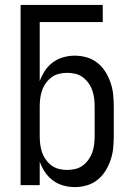

<svg xmlns="http://www.w3.org/2000/svg" viewBox="-20 -755 540 783"><path d="M285 8Q261 8 238 1.5Q215 -5 196 -19Q177 -33 163.5 -53Q150 -73 142 -96V0H64V-735H399V-665H142V-424Q150 -447 163.5 -467Q177 -487 196 -501Q215 -515 238 -521.5Q261 -528 285 -528Q310 -528 334 -521Q358 -514 377.5 -498.5Q397 -483 410 -462Q423 -441 431 -417.5Q439 -394 441.5 -369.5Q444 -345 444 -320V-200Q444 -175 441.5 -150.5Q439 -126 431 -102.5Q423 -79 410 -58Q397 -37 377.5 -21.5Q358 -6 334 1Q310 8 285 8ZM254 -62Q271 -62 287.5 -66Q304 -70 317.5 -80Q331 -90 341 -104Q351 -118 356.5 -134Q362 -150 364 -166.5Q366 -183 366 -200V-320Q366 -337 364 -353.5Q362 -370 356.5 -386Q351 -402 341 -416Q331 -430 317.5 -440Q304 -450 287.5 -454Q271 -458 254 -458Q237 -458 220.5 -454Q204 -450 190.5 -440Q177 -430 167 -416Q157 -402 151.5 -386Q146 -370 144 -353.5Q142 -337 142 -320V-200Q142 -183 144 -166.5Q146 -150 151.5 -134Q157 -118 167 -104Q177 -90 190.5 -80Q204 -70 220.5 -66Q237 -62 254 -62Z"/></svg>

Font: HulyMono
Style: Regular
Weight: 400
Monospace: yes
Designer: Belleve Invis
Foundry: Belleve Invis
Version: Version 33.2.5; ttfautohint (v1.8.4)